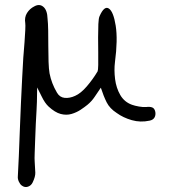

<svg xmlns="http://www.w3.org/2000/svg" viewBox="-20 -611 703 775"><path d="M68 138Q61 133 56 122Q51 111 52 101Q54 67 56 19Q58 -29 60 -84Q62 -139 64.5 -194Q67 -249 69.5 -297Q72 -345 74 -378Q74 -378 75.5 -396.5Q77 -415 79 -441Q81 -467 82 -489Q83 -511 82 -517Q78 -541 89 -558.5Q100 -576 118 -585Q139 -597 155 -583.5Q171 -570 172 -535Q174 -518 174.5 -488Q175 -458 175 -424.5Q175 -391 176 -361.5Q177 -332 180 -315Q188 -274 210 -237Q221 -218 241 -216Q261 -214 283 -224Q306 -234 330.5 -262.5Q355 -291 374 -323Q376 -327 376.5 -348.5Q377 -370 376.5 -399.5Q376 -429 376 -459.5Q376 -490 377 -514Q378 -538 382 -546Q401 -589 419.5 -576.5Q438 -564 447 -507.5Q456 -451 444 -360Q440 -328 444.5 -292Q449 -256 465.5 -227.5Q482 -199 513 -188Q524 -184 541 -181Q558 -178 570 -179Q584 -181 594 -177.5Q604 -174 607 -159Q609 -146 603.5 -136.5Q598 -127 584 -124Q547 -116 512 -126Q477 -136 451 -155Q423 -173 410.5 -198Q398 -223 387 -257Q374 -238 362 -220Q350 -202 333 -188Q322 -179 305.5 -168Q289 -157 268.5 -151Q248 -145 225 -151Q202 -157 176 -181Q161 -195 148.5 -221Q136 -247 130 -258L129 -200Q129 -190 127.5 -166Q126 -142 124.5 -111Q123 -80 122 -48.5Q121 -17 120 7Q119 31 120 41Q122 70 122.5 86Q123 102 112 125Q106 138 93 142.5Q80 147 68 138Z"/></svg>

Font: Mynerve
Style: Regular
Weight: 400
Designer: Carolina Short
Foundry: Carolina Short
Version: Version 1.000; ttfautohint (v1.8.4.7-5d5b)